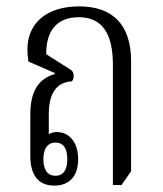

<svg xmlns="http://www.w3.org/2000/svg" viewBox="-20 -575 510 602"><path d="M150 7C199 7 225 -24 225 -76C225 -129 197 -161 158 -161C150 -161 140 -159 133 -154V-217C133 -282 157 -317 205 -320C209 -323 211 -330 211 -337C211 -346 208 -353 199 -358L125 -405C124 -480 160 -521 227 -521C298 -521 334 -473 334 -372V5H361L391 -38V-383C391 -497 334 -555 228 -555C128 -555 66 -504 66 -420C66 -408 67 -395 69 -382L152 -346V-343C100 -328 75 -288 75 -216V-86C75 -24 102 7 150 7ZM154 -24C128 -24 116 -44 116 -76C116 -108 129 -128 154 -128C180 -128 191 -108 191 -76C191 -44 180 -24 154 -24Z"/></svg>

Font: Noto Serif Thai ExtraCondensed Light
Style: Regular
Weight: 300
Width: 2
Designer: Monotype Design Team
Foundry: Monotype Imaging Inc.
Version: Version 2.002